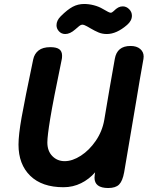

<svg xmlns="http://www.w3.org/2000/svg" viewBox="-20 -941 744 965"><path d="M702 -657Q702 -649 701 -645L682 -537L666 -441L604 -75Q596 -31 578.5 -13.5Q561 4 524 4Q455 4 455 -48Q455 -57 456 -61L458 -75Q429 -41 388 -20.5Q347 0 299 0Q191 0 132 -57.5Q73 -115 73 -214Q73 -263 88.5 -350.5Q104 -438 147 -643Q153 -671 174 -687.5Q195 -704 233 -704Q264 -704 278 -693.5Q292 -683 292 -661Q292 -648 290 -641Q247 -434 232.5 -345.5Q218 -257 218 -225Q218 -182 243 -156.5Q268 -131 305 -131Q344 -131 386.5 -158.5Q429 -186 461.5 -233.5Q494 -281 504 -338L518 -421Q523 -448 531 -497.5Q539 -547 557 -645Q568 -710 636 -710Q667 -710 684.5 -695Q702 -680 702 -657ZM264 -814Q264 -838 285 -859Q319 -893 345.5 -907Q372 -921 403 -921Q427 -921 452 -914.5Q477 -908 497 -896Q514 -886 523 -881.5Q532 -877 536 -877Q543 -877 551 -885Q564 -898 574.5 -903.5Q585 -909 597 -909Q615 -909 629 -895Q643 -881 643 -862Q643 -837 619 -816Q566 -770 517 -770Q494 -770 475 -778Q456 -786 434 -799Q432 -800 417.5 -808.5Q403 -817 393 -817Q387 -817 378.5 -810.5Q370 -804 358 -793Q332 -770 308 -770Q289 -770 276.5 -783.5Q264 -797 264 -814Z"/></svg>

Font: Mali
Style: Bold Italic
Weight: 700
Italic angle: -10°
Version: Version 1.000; ttfautohint (v1.6)